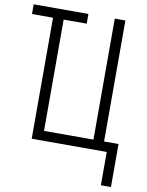

<svg xmlns="http://www.w3.org/2000/svg" viewBox="-96 -782 793 1033"><g transform="rotate(10 300.0 -266.0)"><path d="M528 0H118V-661H3V-714H302V-661H176V-53H446V-714H504V-53H583V182H528Z"/></g></svg>

Font: Noto Sans Mono UI Light
Style: Regular
Weight: 300
Monospace: yes
Designer: Monotype Design team
Foundry: Monotype Imaging Inc.
Version: Version 1.000